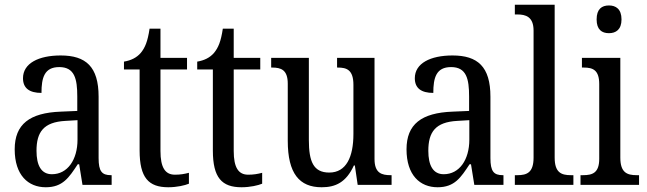

<svg xmlns="http://www.w3.org/2000/svg" viewBox="-20 -780 2728 810"><path d="M173 10C245 10 271 -31 308 -87H314L328 0H451V-41H448C410 -41 396 -57 396 -113V-372C396 -499 342 -546 236 -546C143 -546 77 -513 77 -450C77 -408 104 -388 155 -388C155 -452 167 -497 230 -497C295 -497 306 -447 306 -373V-312L236 -309C105 -304 42 -256 42 -150C42 -41 99 10 173 10ZM199 -45C154 -45 134 -82 134 -144C134 -223 164 -265 256 -270L307 -273V-191C307 -106 265 -45 199 -45Z M690 10C727 10 760 2 777 -5V-51C758 -46 741 -43 718 -43C677 -43 657 -73 657 -143V-487H769V-536H657V-659H611C603 -605 592 -579 574 -557C556 -536 532 -525 503 -520V-487H569V-145C569 -30 607 10 690 10Z M999 10C1036 10 1069 2 1086 -5V-51C1067 -46 1050 -43 1027 -43C986 -43 966 -73 966 -143V-487H1078V-536H966V-659H920C912 -605 901 -579 883 -557C865 -536 841 -525 812 -520V-487H878V-145C878 -30 916 10 999 10Z M1337 10C1395 10 1440 -10 1473 -82H1477L1489 0H1632V-41H1628C1591 -41 1560 -49 1560 -109V-536H1402V-495H1405C1442 -495 1471 -486 1471 -422V-215C1471 -118 1441 -52 1369 -52C1302 -52 1283 -99 1283 -189V-536H1124V-495H1128C1165 -495 1194 -486 1194 -427V-186C1194 -48 1243 10 1337 10Z M1826 10C1898 10 1924 -31 1961 -87H1967L1981 0H2104V-41H2101C2063 -41 2049 -57 2049 -113V-372C2049 -499 1995 -546 1889 -546C1796 -546 1730 -513 1730 -450C1730 -408 1757 -388 1808 -388C1808 -452 1820 -497 1883 -497C1948 -497 1959 -447 1959 -373V-312L1889 -309C1758 -304 1695 -256 1695 -150C1695 -41 1752 10 1826 10ZM1852 -45C1807 -45 1787 -82 1787 -144C1787 -223 1817 -265 1909 -270L1960 -273V-191C1960 -106 1918 -45 1852 -45Z M2152 0H2399V-41H2388C2348 -41 2320 -52 2320 -115V-760H2152V-719H2163C2197 -719 2231 -710 2231 -651V-115C2231 -52 2203 -41 2163 -41H2152Z M2549 -640C2578 -640 2602 -655 2602 -698C2602 -742 2578 -757 2549 -757C2519 -757 2497 -742 2497 -698C2497 -655 2519 -640 2549 -640ZM2429 0H2676V-41H2666C2625 -41 2597 -52 2597 -115V-536H2435V-495H2443C2482 -495 2508 -484 2508 -425V-110C2508 -51 2480 -41 2440 -41H2429Z"/></svg>

Font: Noto Serif Lao Condensed
Style: Regular
Weight: 400
Width: 3
Designer: Monotype Design Team
Foundry: Monotype Imaging Inc.
Version: Version 2.003